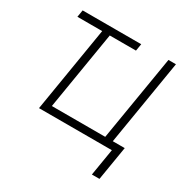

<svg xmlns="http://www.w3.org/2000/svg" viewBox="-158 -673 942 966"><g transform="rotate(30 312.5 -190.0)"><path d="M390.1 -535.6 383.3 -494.6H43L49.8 -535.6ZM105.5 0 193.8 -535.6H237.8L156.2 -41.5H466.3L548.3 -535.6H591.8L503.4 0ZM502.9 156.2 528.8 0H481.4L488.3 -41.5H579.6L546.9 156.2Z"/></g></svg>

Font: Inter 20pt ExtraLight
Style: Italic
Weight: 250
Italic angle: -9.3988°
Version: Version 4.001;git-66647c0bb